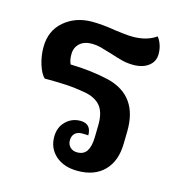

<svg xmlns="http://www.w3.org/2000/svg" viewBox="-93 -676 715 766"><g transform="rotate(15 264.0 -292.5)"><path d="M170 -99Q170 -139 195 -163.5Q220 -188 255 -188Q300 -188 300 -140Q291 -141 274 -141Q255 -141 244.5 -130.5Q234 -120 234 -102Q234 -85 245 -74Q256 -63 274 -63Q301 -63 313.5 -82Q326 -101 327 -139L328 -189Q329 -242 307.5 -268Q286 -294 243 -302Q198 -310 160 -312Q122 -314 73 -314Q57 -330 46.5 -364Q36 -398 36 -433Q36 -502 83 -542Q130 -582 198 -582Q240 -582 294 -573Q303 -572 326.5 -569Q350 -566 369 -566Q427 -566 465 -593Q474 -583 480.5 -565Q487 -547 487 -526Q487 -495 463 -476.5Q439 -458 400 -458Q377 -458 356 -463Q335 -468 302 -479Q273 -488 255.5 -492.5Q238 -497 220 -497Q188 -497 169.5 -480Q151 -463 151 -435Q151 -409 159 -395Q245 -393 318 -376Q449 -343 446 -195L445 -145Q444 -73 404.5 -32.5Q365 8 295 8Q238 8 204 -22Q170 -52 170 -99Z"/></g></svg>

Font: Krub SemiBold
Style: Regular
Weight: 600
Version: Version 1.000; ttfautohint (v1.6)